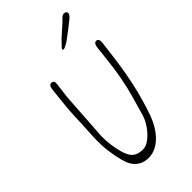

<svg xmlns="http://www.w3.org/2000/svg" viewBox="-242 -848 938 938"><g transform="rotate(-45 227.0 -379.0)"><path d="M196 17Q143 17 114 -25Q93 -56 80 -150Q78 -166 77 -182Q76 -198 76 -215Q76 -242 78 -270Q80 -298 81 -327Q82 -350 83.5 -388Q85 -426 91 -480L99 -554Q102 -579 118 -579Q138 -579 133 -549L124 -478Q122 -459 120 -422Q118 -385 114 -329L108 -242Q107 -234 107 -226.5Q107 -219 107 -211Q107 -186 110 -163Q120 -90 140.5 -60Q161 -30 210 -32Q229 -33 252 -51Q275 -69 294.5 -96.5Q314 -124 322 -152L352 -257Q364 -299 374 -352Q384 -405 391 -469L399 -542Q402 -569 418 -569Q436 -569 433 -540L424 -468Q417 -409 407 -353Q397 -297 384 -245Q377 -220 369 -192Q361 -164 351 -135Q338 -97 320.5 -68Q303 -39 281 -19Q241 17 196 17ZM277 -652Q269 -652 272 -659Q274 -663 276.5 -665.5Q279 -668 280 -669L305 -695Q337 -724 355.5 -740.5Q374 -757 378 -762Q393 -779 408 -774Q420 -771 417 -756Q414 -749 406 -741Q383 -722 365 -708Q347 -694 333 -684Q317 -671 304 -663.5Q291 -656 283 -653Q282 -653 280.5 -652.5Q279 -652 277 -652Z"/></g></svg>

Font: Square Peg
Style: Regular
Weight: 400
Designer: Robert E. Leuschke
Foundry: Robert E. Leuschke
Version: Version 1.010; ttfautohint (v1.8.4.7-5d5b)